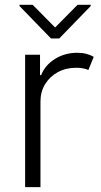

<svg xmlns="http://www.w3.org/2000/svg" viewBox="-20 -771 416 791"><path d="M83.5 0V-545.5H144.9V-461.6H149.5Q165.8 -502.8 206.5 -528.2Q247.2 -553.6 298.7 -553.6Q319.6 -553.6 336.3 -549Q353 -544.4 366.1 -536.9L344.1 -482.6Q323.9 -491.8 294 -491.8Q251.4 -491.8 218.2 -473.7Q185 -455.6 165.8 -424.2Q146.7 -392.8 146.7 -352.3V0ZM114.7 -751.1 207 -657.7 299.4 -751.1H353.7V-746.1L224.1 -612.6H190L60.4 -746.1V-751.1Z"/></svg>

Font: Inter UI Light
Style: Regular
Weight: 300
Designer: Rasmus Andersson
Foundry: rsms
Version: 3.2;8d6f07862